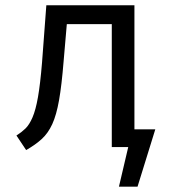

<svg xmlns="http://www.w3.org/2000/svg" viewBox="-20 -560 655 731"><path d="M571.3 -67.7 503.6 150.8H432.8L468.2 0H405.6V-468.2H234.4L222.1 -325.6Q214.9 -235.9 204.9 -179Q194.9 -122.1 179 -87.4Q163.1 -52.8 139 -30.8Q114.9 -8.7 79.5 11.3L42.6 -44.1Q61.5 -55.9 76.7 -70.5Q91.8 -85.1 103.8 -113.1Q115.9 -141 124.6 -190.5Q133.3 -240 140 -321.5L156.4 -540H491.8V-67.7Z"/></svg>

Font: FiraCode Nerd Font
Style: Regular
Weight: 400
Designer: Carrois Corporate, Edenspiekermann AG, Nikita Prokopov
Foundry: Carrois Corporate, Edenspiekermann AG, Nikita Prokopov
Version: Version 6.002;Nerd Fonts 2.1.0